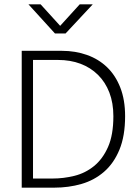

<svg xmlns="http://www.w3.org/2000/svg" viewBox="-20 -864 642 884"><path d="M265 -630Q327 -630 380.5 -611Q434 -592 473 -554.5Q512 -517 534 -460.5Q556 -404 556 -329Q556 -238 530 -175Q504 -112 459 -73Q414 -34 355 -17Q296 0 230 0H80V-630ZM132 -42H221Q273 -42 323 -54.5Q373 -67 413 -99.5Q453 -132 477.5 -187.5Q502 -243 502 -329Q502 -390 483.5 -438Q465 -486 431 -519.5Q397 -553 350.5 -570.5Q304 -588 247 -588H132ZM111 -844H167L257 -745L347 -844H407L282 -710H233Z"/></svg>

Font: Mukta Mahee ExtraLight
Style: Regular
Weight: 275
Designer: Shuchita Grover, Noopur Datye, Girish Dalvi, Yashodeep Gholap
Foundry: Ek Type
Version: Version 2.538;PS 1.000;hotconv 16.6.51;makeotf.lib2.5.65220;